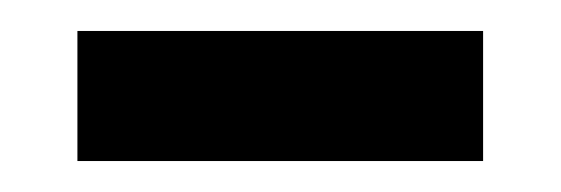

<svg xmlns="http://www.w3.org/2000/svg" viewBox="-20 -333 362 124"><path d="M292 -313V-229H30V-313Z"/></svg>

Font: Minipax
Style: Bold
Weight: 500
Designer: Raphaël Ronot, Igor Stepanchenko (Cyrillic)
Foundry: steppetype
Version: Version 1.002